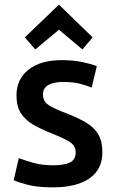

<svg xmlns="http://www.w3.org/2000/svg" viewBox="-20 -794 501 827"><path d="M208 13Q140 13 97.5 1.5Q55 -10 39 -18L61 -113Q87 -103 124 -92.5Q161 -82 209 -82Q256 -82 281 -94Q306 -106 306 -138Q306 -166 281.5 -182Q257 -198 201 -220Q158 -237 124 -256.5Q90 -276 70.5 -305.5Q51 -335 51 -383Q51 -453 103 -494Q155 -535 246 -535Q295 -535 335.5 -526.5Q376 -518 397 -509L375 -417Q355 -425 325.5 -433Q296 -441 251 -441Q212 -441 188.5 -428Q165 -415 165 -387Q165 -359 186.5 -343.5Q208 -328 261 -308Q316 -287 351.5 -265.5Q387 -244 404 -214Q421 -184 421 -138Q421 -64 365 -25.5Q309 13 208 13ZM132 -581 87 -633 234 -774 379 -633 335 -581 234 -666Z"/></svg>

Font: Ubuntu Sans SemiBold
Style: Regular
Weight: 600
Designer: Dalton Maag Ltd
Foundry: Dalton Maag Ltd
Version: Version 1.006; ttfautohint (v1.8.4.7-5d5b)